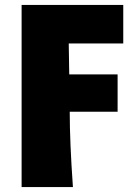

<svg xmlns="http://www.w3.org/2000/svg" viewBox="-20 -570 556 782"><path d="M68 -550H482V-393H260L262 -267H459V-115H264Q264 8 277 192H68Z"/></svg>

Font: Nebula Sans Black
Style: Regular
Weight: 900
Designer: Paul D. Hunt for Adobe (as Source Sans)
Foundry: Nebula Entertainment & Broadcasting LLC
Version: Version 1.010